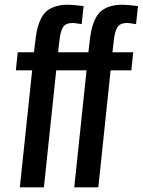

<svg xmlns="http://www.w3.org/2000/svg" viewBox="-20 -802 611 822"><path d="M64.9 0 117.7 -501H47.9L55.7 -578.1H125.5L129.4 -611.3Q132.8 -645.5 137.7 -669.4Q142.6 -693.4 152.6 -716.1Q162.6 -738.8 177.2 -752.2Q191.9 -765.6 215.3 -773.7Q238.8 -781.7 270.5 -781.7Q293.5 -781.7 337.9 -775.9L329.6 -698.7Q325.7 -699.2 311.5 -701.4Q297.4 -703.6 290.5 -703.6Q261.2 -703.6 249.8 -685.3Q238.3 -667 234.4 -628.4L228.5 -578.1H317.4L309.6 -501H220.7L168 0ZM297.9 0 350.6 -501H280.8L288.6 -578.1H358.4L362.3 -611.3Q365.7 -645.5 370.6 -669.4Q375.5 -693.4 385.5 -716.1Q395.5 -738.8 410.2 -752.2Q424.8 -765.6 448.2 -773.7Q471.7 -781.7 503.4 -781.7Q526.4 -781.7 570.8 -775.9L562.5 -698.7Q558.6 -699.2 544.4 -701.4Q530.3 -703.6 523.4 -703.6Q494.1 -703.6 482.7 -685.3Q471.2 -667 467.3 -628.4L461.4 -578.1H550.3L542.5 -501H453.6L400.9 0Z"/></svg>

Font: Oswald
Style: Regular
Weight: 400
Designer: Vernon Adams
Foundry: Vernon Adams
Version: 3.0; ttfautohint (v0.94.23-7a4d-dirty) -l 8 -r 50 -G 200 -x 